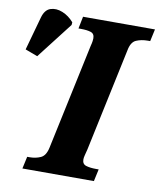

<svg xmlns="http://www.w3.org/2000/svg" viewBox="-181 -792 717 857"><g transform="rotate(10 177.5 -363.0)"><path d="M-21 0 -9 -55H2Q29 -55 51.5 -65Q74 -75 82 -112L184 -591Q188 -606 189 -614.5Q190 -623 190 -627Q190 -648 173 -653.5Q156 -659 128 -659H117L128 -714H454L442 -659H431Q402 -659 379 -649Q356 -639 349 -600L250 -134Q246 -118 243 -106.5Q240 -95 240 -87Q240 -66 258 -60.5Q276 -55 303 -55H315L303 0ZM-43 -505 -99 -526 -57 -677Q-47 -714 -21.5 -722.5Q4 -731 33.5 -719Q63 -707 85 -681L84 -669Z"/></g></svg>

Font: Noto Serif Condensed ExtraBold
Style: Italic
Weight: 800
Width: 3
Italic angle: -12°
Designer: Monotype Design Team
Foundry: Monotype Imaging Inc.
Version: Version 2.014; ttfautohint (v1.8.4.7-5d5b)